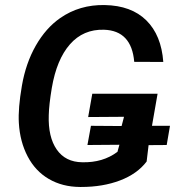

<svg xmlns="http://www.w3.org/2000/svg" viewBox="-20 -741 717 771"><path d="M590.3 -235.8H662.6L649.4 -158.7L576.7 -158.2L568.8 -92.3Q530.8 -42.5 461.9 -16.4Q393.1 9.8 306.2 9.8H300.8Q230.5 9.3 176.3 -22.2Q122.1 -53.7 91.1 -112.8Q60.1 -171.9 55.7 -247.1Q52.2 -305.7 67.9 -396.5Q83.5 -487.3 123.8 -557.9Q164.1 -628.4 221.7 -668.5Q299.8 -722.7 400.4 -720.7Q507.3 -718.8 567.6 -659.2Q627.9 -599.6 635.7 -492.2L519 -492.7Q508.3 -618.2 397.5 -621.6Q314.5 -624 261 -563.2Q207.5 -502.4 188 -387.7Q176.8 -320.8 175.8 -278.3Q172.9 -190.9 207.8 -140.6Q242.7 -90.3 310.1 -89.4Q393.1 -87.4 451.7 -131.3L459.5 -159.7L331.1 -158.7L345.2 -235.8L468.3 -234.9L478 -272L334 -271L350.6 -364.7H612.8Z"/></svg>

Font: Roboto Medium
Style: Italic
Weight: 500
Italic angle: -12°
Designer: Google
Version: Version 2.134; 2016